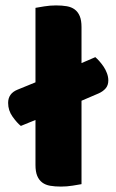

<svg xmlns="http://www.w3.org/2000/svg" viewBox="-20 -681 430 709"><path d="M281 -1Q270 1 248.5 4.5Q227 8 205 8Q183 8 165.5 5Q148 2 136 -7Q124 -16 117.5 -31.5Q111 -47 111 -72V-238L57 -216Q43 -227 26.5 -250Q10 -273 10 -301Q10 -336 45 -350L111 -377V-652Q122 -654 143.5 -657.5Q165 -661 187 -661Q209 -661 226.5 -658Q244 -655 256 -646Q268 -637 274.5 -621.5Q281 -606 281 -581V-448L332 -470Q339 -464 347 -455Q355 -446 362.5 -435Q370 -424 375 -410.5Q380 -397 380 -384Q380 -366 370 -354.5Q360 -343 344 -336L281 -309Z"/></svg>

Font: Baloo Paaji
Style: Regular
Weight: 400
Designer: Shuchita Grover and Ek Type
Foundry: Ek Type
Version: Version 1.007;PS 1.000;hotconv 1.0.88;makeotf.lib2.5.647800